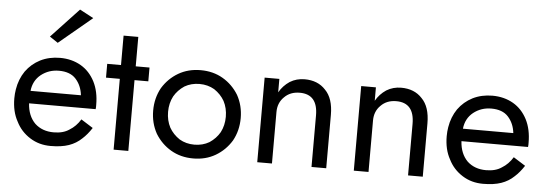

<svg xmlns="http://www.w3.org/2000/svg" viewBox="-49 -885 2964 1040"><g transform="rotate(5 1433.0 -365.0)"><path d="M393 -278Q387 -331 355 -366Q324 -400 263 -400Q208 -400 166 -367Q125 -334 119 -278ZM117 -210Q121 -142 161 -102Q201 -65 263 -65Q315 -65 348 -88Q383 -109 407 -148L472 -107Q448 -70 421 -46Q392 -18 352 -4Q312 10 253 10Q190 10 141 -21Q90 -53 64 -106Q35 -158 35 -230Q35 -247 36 -255L39 -279Q48 -335 78 -379Q109 -422 156 -446Q204 -470 263 -470Q327 -470 377 -441Q425 -413 453 -359Q480 -306 480 -234V-222Q480 -214 479 -210ZM423 -700 243 -550 198 -580 348 -740Z M595 -620H675V-460H750V-385H675V0H595V-385H520V-460H595Z M821 -354Q854 -408 907 -439Q960 -470 1028 -470Q1096 -470 1149 -439Q1202 -408 1235 -354Q1266 -298 1266 -230Q1266 -162 1235 -106Q1202 -52 1149 -21Q1096 10 1028 10Q960 10 907 -21Q854 -52 821 -106Q790 -162 790 -230Q790 -298 821 -354ZM891 -145Q911 -110 947 -86Q983 -65 1028 -65Q1073 -65 1109 -86Q1145 -110 1165 -145Q1185 -183 1185 -230Q1185 -277 1165 -315Q1145 -350 1109 -374Q1073 -395 1028 -395Q983 -395 947 -374Q911 -350 891 -315Q871 -277 871 -230Q871 -183 891 -145Z M1671 -280Q1671 -395 1573 -395Q1521 -395 1489 -362Q1456 -330 1456 -280V0H1376V-460H1456V-387Q1477 -424 1513 -448Q1549 -470 1593 -470Q1665 -470 1707 -424Q1751 -380 1751 -290V0H1671Z M2196 -280Q2196 -395 2098 -395Q2046 -395 2014 -362Q1981 -330 1981 -280V0H1901V-460H1981V-387Q2002 -424 2038 -448Q2074 -470 2118 -470Q2190 -470 2232 -424Q2276 -380 2276 -290V0H2196Z M2744 -278Q2738 -331 2706 -366Q2675 -400 2614 -400Q2559 -400 2517 -367Q2476 -334 2470 -278ZM2468 -210Q2472 -142 2512 -102Q2552 -65 2614 -65Q2666 -65 2699 -88Q2734 -109 2758 -148L2823 -107Q2799 -70 2772 -46Q2743 -18 2703 -4Q2663 10 2604 10Q2541 10 2492 -21Q2441 -53 2415 -106Q2386 -158 2386 -230Q2386 -247 2387 -255L2390 -279Q2399 -335 2429 -379Q2460 -422 2507 -446Q2555 -470 2614 -470Q2678 -470 2728 -441Q2776 -413 2804 -359Q2831 -306 2831 -234V-222Q2831 -214 2830 -210Z"/></g></svg>

Font: jost-mod-400
Style: Regular
Weight: 400
Version: Version 3.200; ttfautohint (v0.97) -l 8 -r 50 -G 200 -x 14 -